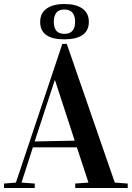

<svg xmlns="http://www.w3.org/2000/svg" viewBox="-23 -935 655 955"><path d="M417 -26.9 359.4 -202.1H140.6L84 -26.9L149.9 -22V0H-2.9V-22L56.2 -26.9L287.1 -716.8H309.1L547.9 -26.9L612.3 -22V0H351.1V-22ZM249 -535.2 149.4 -231.4 348.6 -235.4 251 -535.2ZM176.8 -826.2Q176.8 -869.1 208.7 -892.1Q240.7 -915 296.9 -915Q355.5 -915 387.2 -892.3Q418.9 -869.6 418.9 -826.2Q418.9 -782.7 387.5 -761Q356 -739.3 296.9 -739.3Q176.8 -739.3 176.8 -826.2ZM244.6 -826.2Q244.6 -766.6 296.9 -766.6Q350.6 -766.6 350.6 -826.2Q350.6 -887.7 296.9 -887.7Q244.6 -887.7 244.6 -826.2Z"/></svg>

Font: VidalokaRegular
Style: Regular
Weight: 400
Designer: Cyreal (www.cyreal.org)
Foundry: Cyreal (www.cyreal.org)
Version: Version 1.000